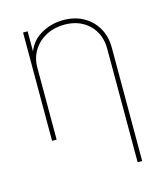

<svg xmlns="http://www.w3.org/2000/svg" viewBox="-112 -628 786 917"><g transform="rotate(-15 281.5 -169.0)"><path d="M108.9 -356V0H86.4V-535.6H108.9V-418.5H103Q120.6 -481 172.6 -512.2Q224.6 -543.5 286.6 -543.5Q342.8 -543.5 385.5 -519.8Q428.2 -496.1 452.6 -454.1Q477.1 -412.1 477.1 -356V204.1H454.6V-356Q454.6 -430.2 407.7 -475.6Q360.8 -521 286.6 -521Q235.8 -521 195.6 -499.8Q155.3 -478.5 132.1 -441.2Q108.9 -403.8 108.9 -356Z"/></g></svg>

Font: Inter 20pt Thin
Style: Regular
Weight: 250
Version: Version 4.001;git-66647c0bb